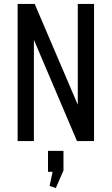

<svg xmlns="http://www.w3.org/2000/svg" viewBox="-20 -720 570 980"><path d="M460 -700V0H373L135 -559H153V0H70V-700H157L396 -141H377V-700ZM304 50V150L265 240L233 229L261 100L299 157H225V50Z"/></svg>

Font: Pathway Extreme Condensed
Style: Regular
Weight: 400
Width: 3
Version: Version 1.001;gftools[0.9.26]